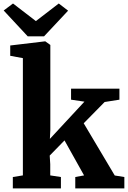

<svg xmlns="http://www.w3.org/2000/svg" viewBox="-40 -1050 712 1070"><path d="M31.5 0V-63.5L87.5 -72.5V-726L17 -739V-796.5L210 -819.5H212.5L240.5 -799.5V-326.5L238 -276L430.5 -483.5L356 -494.5V-556H625.5V-494.5L543 -481.5L426.5 -363L599.5 -72L653 -63.5V0H379.5V-63.5L428.5 -72.5L319.5 -267.5L237 -183L240 -135V-72.5L299.5 -63.5V0ZM114.5 -847.5 -19.5 -991.5 32.5 -1030.5 160 -932.5 287.5 -1030.5 339.5 -990.5 205.5 -847.5Z"/></svg>

Font: Merriweather ExtraBold
Style: Regular
Weight: 800
Version: Version 2.100